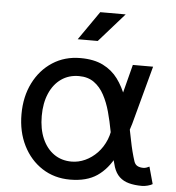

<svg xmlns="http://www.w3.org/2000/svg" viewBox="-52 -772 760 830"><g transform="rotate(5 327.5 -357.0)"><path d="M282.2 -439.5Q321.3 -439.5 347.9 -420.4Q374.5 -401.4 391.8 -369.1Q409.2 -336.9 420.2 -296.6Q431.2 -256.3 439 -213.9Q446.8 -171.4 454.1 -131.6Q461.4 -91.8 471.2 -61Q480 -34.7 496.6 -19Q513.2 -3.4 537.8 3.2Q562.5 9.8 594.2 9.8Q606 9.8 619.1 6.3Q632.3 2.9 640.1 -2L619.6 -76.2Q615.2 -73.7 607.7 -71Q600.1 -68.4 594.2 -68.4Q578.1 -68.4 567.9 -74Q557.6 -79.6 553.2 -92.8Q540 -133.3 530.8 -180.4Q521.5 -227.5 511.5 -275.1Q501.5 -322.8 485.8 -366.2Q470.2 -409.7 445.1 -443.8Q419.9 -478 380.4 -497.8Q340.8 -517.6 282.2 -517.6Q213.9 -517.6 161.1 -483.4Q108.4 -449.2 78.6 -389.6Q48.8 -330.1 48.8 -253.9Q48.8 -177.7 78.6 -118.2Q108.4 -58.6 161.1 -24.4Q213.9 9.8 282.2 9.8Q354 9.8 399.4 -21Q444.8 -51.8 474.6 -110.8Q504.4 -169.9 529.3 -253.9L597.7 -507.8H509.8L444.3 -253.9Q444.3 -211.9 430.4 -177.7Q416.5 -143.6 393.1 -119.1Q369.6 -94.7 340.8 -81.5Q312 -68.4 282.2 -68.4Q238.3 -68.4 205.6 -91.3Q172.9 -114.3 154.8 -156Q136.7 -197.8 136.7 -253.9Q136.7 -310.1 154.8 -351.8Q172.9 -393.6 205.6 -416.5Q238.3 -439.5 282.2 -439.5ZM349.6 -597.7H262.7L349.6 -722.7H460Z"/></g></svg>

Font: Giphurs
Style: Regular
Weight: 400
Version: Version 2.010